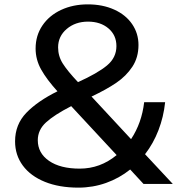

<svg xmlns="http://www.w3.org/2000/svg" viewBox="-20 -758 845 879"><path d="M637 84 576 18Q526 58 465.5 79.5Q405 101 339 101Q251 101 185.5 74.5Q120 48 84.5 0Q49 -48 49 -111Q49 -188 100.5 -241.5Q152 -295 243 -340Q194 -394 168.5 -439.5Q143 -485 143 -536Q143 -595 174 -641Q205 -687 259.5 -712.5Q314 -738 382 -738Q450 -738 503 -714Q556 -690 585 -647.5Q614 -605 614 -552Q614 -495 586 -452.5Q558 -410 512.5 -379Q467 -348 399 -316L580 -121Q629 -195 640 -290H736Q729 -223 705.5 -162Q682 -101 644 -52L771 84ZM246 -541Q246 -501 267.5 -467Q289 -433 337 -382Q426 -422 469.5 -458Q513 -494 513 -547Q513 -597 476.5 -628Q440 -659 383 -659Q325 -659 285.5 -625.5Q246 -592 246 -541ZM514 -48 306 -272Q228 -232 190.5 -197.5Q153 -163 153 -116Q153 -57 204.5 -21.5Q256 14 345 14Q439 14 514 -48Z"/></svg>

Font: Gmarket Sans TTF Medium
Style: Regular
Weight: 500
Designer: Creative Director : Sungho Lee; Art Director : Kiwoong Choi; Project Manager : Sori Yang, Jongwook Yoon; Font Designer :
Foundry: Sandoll Inc.
Version: Version 1.000;hotconv 1.0.109;makeotfexe 2.5.65596